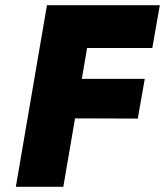

<svg xmlns="http://www.w3.org/2000/svg" viewBox="-20 -720 636 740"><path d="M260 -535H567L596 -700H289ZM214 -264 511 -263 538 -416H241ZM161 -700 41 0H224L344 -700Z"/></svg>

Font: Jost ExtraBold
Style: Italic
Weight: 800
Italic angle: -5°
Version: Version 3.710